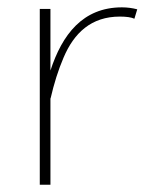

<svg xmlns="http://www.w3.org/2000/svg" viewBox="-20 -508 417 528"><path d="M89.4 0H118.7V-237.8L119.1 -237.3C128.4 -277.8 140.1 -315.4 154.8 -349.6C183.6 -417.5 231 -462.4 309.6 -462.4C327.6 -462.4 341.3 -460.4 349.6 -456.5L357.4 -482.4C344.2 -485.8 330.1 -487.8 315.4 -487.8C207.5 -487.8 150.9 -412.6 118.7 -314V-483.4H89.4Z"/></svg>

Font: Estedad Thin
Style: Regular
Weight: 100
Designer: Amin Abedi
Version: Version 7.3